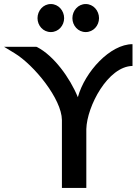

<svg xmlns="http://www.w3.org/2000/svg" viewBox="-27 -932 677 952"><path d="M464 -842C464 -879 436 -912 398 -912C360 -912 332 -879 332 -842C332 -805 360 -773 398 -773C436 -773 464 -805 464 -842ZM291 -842C291 -879 263 -912 225 -912C187 -912 159 -879 159 -842C159 -805 187 -773 225 -773C263 -773 291 -805 291 -842ZM44 -669C142 -610 279 -441 280 -337V0H401V-292C404 -405 508 -603 630 -605V-713C520 -713 394 -577 359 -450C319 -548 239 -656 158 -698L153 -700H-7Z"/></svg>

Font: Mint Spirit No2
Style: Bold
Weight: 700
Designer: HARENDAL Hirwen
Foundry: Arkandis Digital Foundry.
Version: Version 1.004;FFEdit